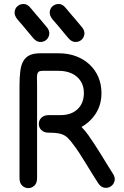

<svg xmlns="http://www.w3.org/2000/svg" viewBox="-20 -953 635 984"><path d="M80 -40Q80 -15 93.5 -2Q107 11 125 11Q143 11 156.5 -2Q170 -15 170 -40Q170 -65 170 -85.5Q170 -106 170 -124.5Q170 -143 170 -161Q170 -194 170 -233Q170 -272 170 -317Q170 -362 170 -411.5Q170 -461 170 -515Q170 -533 169.5 -547Q169 -561 170.5 -570.5Q172 -580 178 -585Q184 -590 197 -590Q212 -590 231.5 -590Q251 -590 280 -590Q320 -590 349 -576Q378 -562 394 -536.5Q410 -511 410 -476Q410 -441 395 -415.5Q380 -390 353.5 -376.5Q327 -363 292 -363Q284 -363 276 -363Q268 -363 261 -363Q254 -363 246 -363Q238 -363 230 -363Q210 -363 197.5 -354Q185 -345 181 -331.5Q177 -318 181 -304.5Q185 -291 197.5 -282Q210 -273 230 -273Q270 -273 291 -267Q312 -261 326.5 -247Q341 -233 359 -208Q375 -187 389.5 -164Q404 -141 419 -117Q434 -93 449.5 -67.5Q465 -42 482 -16Q496 6 514.5 9Q533 12 547.5 2.5Q562 -7 567 -25Q572 -43 558 -64Q541 -91 525.5 -116Q510 -141 495 -165.5Q480 -190 464.5 -213.5Q449 -237 433 -260Q418 -281 400.5 -299.5Q383 -318 359.5 -332.5Q336 -347 304.5 -355Q273 -363 230 -363Q210 -363 197.5 -354Q185 -345 181 -331.5Q177 -318 181 -304.5Q185 -291 197.5 -282Q210 -273 230 -273Q233 -273 238.5 -273Q244 -273 251 -273Q258 -273 266 -273Q274 -273 282 -273Q342 -273 391.5 -299Q441 -325 470.5 -370.5Q500 -416 500 -476Q500 -520 484.5 -557Q469 -594 440 -621.5Q411 -649 370.5 -664.5Q330 -680 280 -680Q261 -680 235.5 -680Q210 -680 187 -680Q153 -680 132 -670Q111 -660 99.5 -640Q88 -620 84 -588.5Q80 -557 80 -515Q80 -479 80 -428Q80 -377 80 -324Q80 -271 80 -227Q80 -183 80 -161Q80 -146 80 -125.5Q80 -105 80 -82.5Q80 -60 80 -40ZM249 -854Q266 -835 280 -818Q294 -801 306.5 -786Q319 -771 330 -758Q346 -739 364.5 -738Q383 -737 396.5 -748Q410 -759 412.5 -778Q415 -797 398 -816Q382 -836 367.5 -852.5Q353 -869 340.5 -884Q328 -899 317 -912Q301 -932 282.5 -932.5Q264 -933 250.5 -922Q237 -911 235 -892.5Q233 -874 249 -854ZM69 -854Q86 -835 100 -818Q114 -801 126.5 -786Q139 -771 150 -758Q166 -739 184.5 -738Q203 -737 216.5 -748Q230 -759 232.5 -778Q235 -797 218 -816Q202 -836 187.5 -852.5Q173 -869 160.5 -884Q148 -899 137 -912Q121 -932 102.5 -932.5Q84 -933 70.5 -922Q57 -911 55 -892.5Q53 -874 69 -854Z"/></svg>

Font: Tilt Neon
Style: Regular
Weight: 400
Designer: Andy Clymer
Foundry: Andy Clymer
Version: Version 1.000